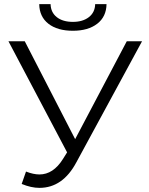

<svg xmlns="http://www.w3.org/2000/svg" viewBox="-20 -900 720 930"><path d="M333 -751Q258 -751 214.5 -785Q171 -819 170 -880H225Q226 -840 255 -817Q284 -794 333 -794Q381 -794 410.5 -817Q440 -840 441 -880H496Q495 -819 451 -785Q407 -751 333 -751ZM594 -700H668L350 -114Q284 10 171 10Q131 10 85 -9L106 -69Q142 -55 171 -55Q238 -55 285 -130L305 -162L21 -700H100L344 -226Z"/></svg>

Font: mBank
Style: Regular
Weight: 400
Designer: Julieta Ulanovsky
Foundry: Julieta Ulanovsky
Version: Version 7.200;PS 007.200;hotconv 1.0.88;makeotf.lib2.5.64775